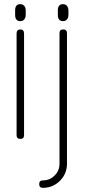

<svg xmlns="http://www.w3.org/2000/svg" viewBox="-20 -670 436 926"><path d="M259 -598V-620Q259 -650 284 -650Q296 -650 303 -641.5Q310 -633 310 -620V-598Q310 -585 303 -576.5Q296 -568 284 -568Q259 -568 259 -598ZM303 -510V120Q303 168 269 202Q235 236 187 236Q169 236 169 218Q169 200 187 200Q220 200 243.5 176.5Q267 153 267 120V-510Q267 -528 285 -528Q303 -528 303 -510ZM53 -598V-620Q53 -650 78 -650Q90 -650 97 -641.5Q104 -633 104 -620V-598Q104 -585 97 -576.5Q90 -568 78 -568Q53 -568 53 -598ZM96 -455V-408V-18Q96 0 78 0Q60 0 60 -18V-477Q60 -477 60 -508Q60 -528 78 -528Q96 -528 96 -508Z"/></svg>

Font: Aaram
Style: Regular
Weight: 400
Designer: Tharique Azeez
Foundry: Tharique Azeez
Version: Version 1.7